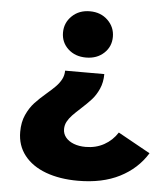

<svg xmlns="http://www.w3.org/2000/svg" viewBox="-52 -595 700 808"><g transform="rotate(5 298.5 -191.5)"><path d="M47.2 -18Q47.2 -59.1 61.3 -89.9Q75.3 -120.8 95.1 -142.3Q114.9 -163.8 145.4 -189.8Q165.9 -207.2 180.6 -222.1Q195.2 -237 204.1 -253.8Q213 -270.7 213 -290.6H378.6Q378.6 -255.8 366.2 -227.9Q353.8 -200.1 336.4 -180.9Q319.1 -161.8 290.4 -135.6Q272.1 -119.1 258.8 -105.3Q245.6 -91.4 237.8 -76.9Q230 -62.3 230 -45.4Q230 -25.6 242.3 -10.4Q254.7 4.8 276.6 13.2Q298.4 21.6 326.8 21.6Q369.9 21.6 404.6 2.4Q439.2 -16.8 461 -50.9L597.2 24.8Q555.9 91.9 482.7 129.1Q409.6 166.3 306.6 166.3Q229.7 166.3 171 144.6Q112.3 122.8 79.8 81.3Q47.2 39.9 47.2 -18ZM190.2 -449.9Q190.2 -491 219.9 -519.8Q249.6 -548.6 295.6 -548.6Q341.6 -548.6 371.2 -519.8Q400.9 -491 400.9 -449.9Q400.9 -408.2 371.2 -380.7Q341.6 -353.2 295.6 -353.2Q249.6 -353.2 219.9 -380.7Q190.2 -408.2 190.2 -449.9Z"/></g></svg>

Font: iiserrat Thin
Style: Regular
Weight: 100
Designer: Akira Ohta
Foundry: Akira Ohta
Version: Version 1.200;Glyphs 3.3.1 (3343)